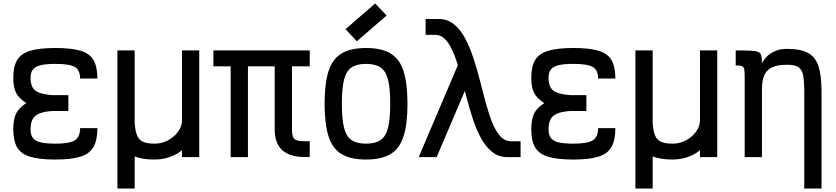

<svg xmlns="http://www.w3.org/2000/svg" viewBox="-20 -910 4840 1112"><path d="M301 14Q209 14 155.5 -2Q102 -18 79.5 -56Q57 -94 57 -160Q57 -219 73 -252Q89 -285 132 -313Q89 -341 73 -372.5Q57 -404 57 -459Q57 -525 79.5 -562.5Q102 -600 155.5 -616Q209 -632 301 -632Q394 -632 447 -616Q500 -600 522 -561.5Q544 -523 544 -455H444Q444 -504 413.5 -522Q383 -540 301 -540Q247 -540 215.5 -532.5Q184 -525 170.5 -507.5Q157 -490 157 -459Q157 -425 168.5 -404Q180 -383 207.5 -373Q235 -363 282 -359H376V-267H282Q235 -264 207.5 -252.5Q180 -241 168.5 -219Q157 -197 157 -160Q157 -129 170.5 -111Q184 -93 215.5 -85.5Q247 -78 301 -78Q383 -78 413.5 -97.5Q444 -117 444 -168H544Q544 -99 522 -59.5Q500 -20 447 -3Q394 14 301 14Z M660 182V-618H760V-199Q763 -152 774 -125.5Q785 -99 809 -88.5Q833 -78 875 -78Q906 -78 934.5 -89Q963 -100 985.5 -119.5Q1008 -139 1021 -163Q1034 -187 1034 -214V-618H1134V0H1034V-40Q1014 -23 989 -11Q964 1 935 7.5Q906 14 875 14Q840 14 811.5 9.5Q783 5 760 -4V182Z M1774 -1Q1672 5 1621.5 -34.5Q1571 -74 1571 -159V-618H1774V-526H1216V-618H1774V-526H1671V-159Q1671 -129 1678.5 -114Q1686 -99 1708.5 -95Q1731 -91 1774 -92ZM1316 0V-593H1416V0Z M2100 14Q2010 14 1957.5 -18Q1905 -50 1882.5 -121.5Q1860 -193 1860 -309Q1860 -426 1882.5 -497Q1905 -568 1957.5 -600Q2010 -632 2100 -632Q2190 -632 2242.5 -600Q2295 -568 2317.5 -497Q2340 -426 2340 -309Q2340 -193 2317.5 -121.5Q2295 -50 2242.5 -18Q2190 14 2100 14ZM2100 -78Q2154 -78 2184.5 -99Q2215 -120 2227.5 -170.5Q2240 -221 2240 -309Q2240 -398 2227.5 -448Q2215 -498 2184.5 -519Q2154 -540 2100 -540Q2046 -540 2015.5 -519Q1985 -498 1972.5 -448Q1960 -398 1960 -309Q1960 -221 1972.5 -170.5Q1985 -120 2015.5 -99Q2046 -78 2100 -78ZM2047 -671 1981 -741 2153 -890 2219 -820Z M2920 0Q2868 0 2830.5 -30Q2793 -60 2765.5 -110.5Q2738 -161 2717.5 -224Q2697 -287 2680 -354Q2663 -421 2646 -484Q2629 -547 2609 -597.5Q2589 -648 2562.5 -678Q2536 -708 2500 -708H2445V-800H2520Q2571 -800 2608.5 -770Q2646 -740 2673 -689.5Q2700 -639 2721 -576Q2742 -513 2759 -446Q2776 -379 2793 -316Q2810 -253 2830 -202.5Q2850 -152 2876.5 -122Q2903 -92 2940 -92H2995V0ZM2405 0 2666 -613 2709 -470 2509 0Z M3301 14Q3209 14 3155.5 -2Q3102 -18 3079.5 -56Q3057 -94 3057 -160Q3057 -219 3073 -252Q3089 -285 3132 -313Q3089 -341 3073 -372.5Q3057 -404 3057 -459Q3057 -525 3079.5 -562.5Q3102 -600 3155.5 -616Q3209 -632 3301 -632Q3394 -632 3447 -616Q3500 -600 3522 -561.5Q3544 -523 3544 -455H3444Q3444 -504 3413.5 -522Q3383 -540 3301 -540Q3247 -540 3215.5 -532.5Q3184 -525 3170.5 -507.5Q3157 -490 3157 -459Q3157 -425 3168.5 -404Q3180 -383 3207.5 -373Q3235 -363 3282 -359H3376V-267H3282Q3235 -264 3207.5 -252.5Q3180 -241 3168.5 -219Q3157 -197 3157 -160Q3157 -129 3170.5 -111Q3184 -93 3215.5 -85.5Q3247 -78 3301 -78Q3383 -78 3413.5 -97.5Q3444 -117 3444 -168H3544Q3544 -99 3522 -59.5Q3500 -20 3447 -3Q3394 14 3301 14Z M3660 182V-618H3760V-199Q3763 -152 3774 -125.5Q3785 -99 3809 -88.5Q3833 -78 3875 -78Q3906 -78 3934.5 -89Q3963 -100 3985.5 -119.5Q4008 -139 4021 -163Q4034 -187 4034 -214V-618H4134V0H4034V-40Q4014 -23 3989 -11Q3964 1 3935 7.5Q3906 14 3875 14Q3840 14 3811.5 9.5Q3783 5 3760 -4V182Z M4638 182V-380Q4638 -442 4631 -475.5Q4624 -509 4602.5 -522Q4581 -535 4538 -535Q4479 -535 4447.5 -518Q4416 -501 4404.5 -469Q4393 -437 4393 -391V0H4293V-463L4393 -543Q4401 -561 4419.5 -580.5Q4438 -600 4467.5 -613.5Q4497 -627 4538 -627Q4616 -627 4659.5 -603.5Q4703 -580 4720.5 -526Q4738 -472 4738 -380V182ZM4293 -463Q4293 -494 4290.5 -508.5Q4288 -523 4277 -527Q4266 -531 4241 -531V-618Q4297 -618 4328 -616.5Q4359 -615 4372.5 -608.5Q4386 -602 4389.5 -586.5Q4393 -571 4393 -543Z"/></svg>

Font: Victor Mono Thin
Style: Regular
Weight: 100
Monospace: yes
Designer: Rune Bjørnerås
Version: Version 1.561;gftools[0.9.30]